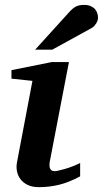

<svg xmlns="http://www.w3.org/2000/svg" viewBox="-20 -754 421 786"><path d="M308.1 -32.2Q263.2 -7.8 222.7 2.2Q182.1 12.2 139.2 12.2Q111.8 12.2 93 2.9Q74.2 -6.3 63.5 -21Q52.7 -35.6 49.3 -54Q45.9 -72.3 49.8 -90.8L112.8 -422.9L26.9 -432.1V-466.8L191.9 -500H262.2L185.1 -99.1Q183.1 -90.3 182.6 -82Q182.1 -73.7 183.8 -67.4Q185.5 -61 190.4 -57.1Q195.3 -53.2 204.1 -53.2Q208 -53.2 219.5 -55.7Q231 -58.1 246.1 -62.5Q261.2 -66.9 277.6 -73.2Q293.9 -79.6 308.1 -86.9ZM381.3 -681.2Q381.3 -676.3 379.4 -670.2Q377.4 -664.1 373.8 -658.2Q370.1 -652.3 365.5 -647.2Q360.8 -642.1 355 -639.2L194.3 -550.8H124L261.2 -702.1Q269.5 -711.4 276.6 -717.5Q283.7 -723.6 291 -727.3Q298.3 -731 306.2 -732.4Q314 -733.9 324.2 -733.9Q340.3 -733.9 351.3 -729Q362.3 -724.1 368.9 -716.6Q375.5 -709 378.4 -699.5Q381.3 -689.9 381.3 -681.2Z"/></svg>

Font: Charis SIL Afr
Style: Bold Italic
Weight: 700
Italic angle: -11°
Foundry: SIL International
Version: Version 5.000